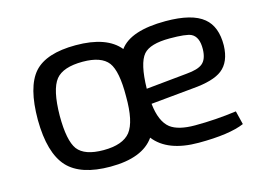

<svg xmlns="http://www.w3.org/2000/svg" viewBox="-75 -632 1056 778"><g transform="rotate(-15 452.5 -243.0)"><path d="M864 -15Q801 12 672 12Q542 12 487 -59Q437 13 302 13Q178 13 123 -46Q67 -107 66 -246Q66 -384 117 -442Q168 -499 292 -499Q422 -499 475 -434Q522 -499 669 -499Q780 -499 828 -459Q873 -422 872 -343Q870 -274 830 -243Q793 -214 705 -207L528 -190Q536 -114 573 -85Q606 -60 676 -60Q762 -60 850 -72ZM405 -99Q437 -140 436 -246Q437 -351 409 -389Q380 -427 302 -427Q220 -427 189 -389Q157 -349 156 -239Q156 -135 184 -97Q213 -59 292 -59Q373 -59 405 -99ZM696 -271Q745 -275 764 -291Q785 -308 786 -350Q787 -402 757 -417Q736 -427 667 -427Q585 -427 557 -395Q527 -360 525 -254Z"/></g></svg>

Font: Taylor Sans
Style: Regular
Weight: 400
Italic angle: -8°
Designer: Natanael Gama
Version: Version 1.001 September 8, 2015